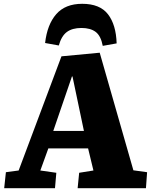

<svg xmlns="http://www.w3.org/2000/svg" viewBox="-20 -989 797 1009"><path d="M504 -712 681 -94 753 -84 747 0H388L396 -81L471 -93L443 -209H234L192 -93L276 -81L269 0H2L11 -84L78 -93L303 -693ZM260 -301H421L361 -587H358ZM520 -748Q510 -801 482.5 -821.5Q455 -842 408 -842Q360 -842 331.5 -821Q303 -800 289 -750L217 -763Q228 -860 275.5 -914.5Q323 -969 412 -969Q505 -969 547.5 -914Q590 -859 593 -761Z"/></svg>

Font: Literata 12pt ExtraBold
Style: Italic
Weight: 800
Italic angle: -2°
Designer: Latin by Veronika Burian and Jose Scaglione. Greek by Irene Vlachou. Cyrillic by Vera Evstafieva
Foundry: TypeTogether
Version: Version 3.002